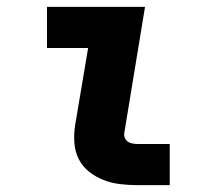

<svg xmlns="http://www.w3.org/2000/svg" viewBox="-20 -540 640 560"><path d="M382 0Q356 0 330.5 -3Q305 -6 282 -15Q259 -24 240 -39Q221 -54 210 -75.5Q199 -97 197 -122.5Q195 -148 199 -174L237 -400H117V-520H403L343 -155Q341 -147 343.5 -139.5Q346 -132 352 -127.5Q358 -123 366 -121.5Q374 -120 382 -120H475V0Z"/></svg>

Font: Iosevka SS04 Heavy Extended
Style: Italic
Weight: 900
Width: 7
Italic angle: -9°
Monospace: yes
Designer: Belleve Invis
Foundry: Belleve Invis
Version: Version 19.0.0; ttfautohint (v1.8.4)